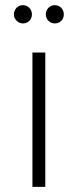

<svg xmlns="http://www.w3.org/2000/svg" viewBox="-20 -726 301 746"><path d="M106 -522V0H156V-522ZM44 -646C51 -639 59 -635 69 -635C89 -635 104 -650 104 -670C104 -690 89 -706 69 -706C49 -706 34 -690 34 -670C34 -661 37 -653 44 -646ZM158 -670C158 -651 173 -635 193 -635C213 -635 228 -650 228 -670C228 -690 213 -706 193 -706C173 -706 158 -690 158 -670Z"/></svg>

Font: Montserrat Light
Style: Regular
Weight: 300
Designer: Julieta Ulanovsky
Foundry: Julieta Ulanovsky
Version: Version 7.200